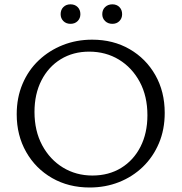

<svg xmlns="http://www.w3.org/2000/svg" viewBox="-20 -849 831 879"><path d="M390.5 9.4Q293.9 9.4 218.5 -33.9Q143 -77.2 99.8 -153.2Q56.5 -229.3 56.5 -325.8Q56.5 -402.2 83.2 -465Q109.8 -527.9 157.5 -572.9Q205.2 -617.9 267.5 -642.6Q329.9 -667.4 401.8 -667.4Q498.3 -667.4 573.2 -624.1Q648.2 -580.8 691.1 -505.3Q734.1 -429.7 734.1 -332.2Q734.1 -255.8 707.5 -193Q680.8 -130.1 633.7 -84.8Q586.5 -39.5 524.5 -15.1Q462.4 9.4 390.5 9.4ZM403 -45.4Q477.9 -45.4 534.8 -80.3Q591.6 -115.2 623.3 -177.5Q654.9 -239.8 654.9 -321.3Q654.9 -408.8 619.7 -474.2Q584.5 -539.5 524.4 -576.1Q464.2 -612.6 388.2 -612.6Q314.9 -612.6 258.3 -578Q201.7 -543.4 169.8 -481Q137.9 -418.7 137.9 -336.7Q137.9 -249.7 173.1 -184.1Q208.3 -118.5 268.4 -81.9Q328.5 -45.4 403 -45.4ZM302.8 -739.9Q282.8 -739.9 270.2 -752.5Q257.6 -765.1 257.6 -784Q257.6 -804.2 270.2 -816.7Q282.8 -829.2 302.8 -829.2Q322.8 -829.2 335.4 -816.7Q348 -804.2 348 -784Q348 -765.1 335.4 -752.5Q322.8 -739.9 302.8 -739.9ZM494.5 -739.9Q474.4 -739.9 461.3 -752.5Q448.2 -765.1 448.2 -784Q448.2 -804.2 461.3 -816.7Q474.4 -829.2 494.5 -829.2Q514.1 -829.2 526.6 -816.7Q539.1 -804.2 539.1 -784Q539.1 -765.1 526.6 -752.5Q514.1 -739.9 494.5 -739.9Z"/></svg>

Font: Ysabeau
Style: Bold
Weight: 700
Designer: Christian Thalmann (Catharsis Fonts)
Version: Version 2.000;gftools[0.9.27.dev2+g8671c4b]